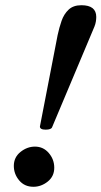

<svg xmlns="http://www.w3.org/2000/svg" viewBox="-20 -703 389 736"><path d="M155 -206Q133 -206 133 -218L201 -569Q207 -597 216 -623Q225 -649 243 -666Q261 -683 292 -683Q349 -683 349 -638Q349 -630 347.5 -620.5Q346 -611 342 -601L180 -216Q177 -206 155 -206ZM108 13Q74 13 53.5 -11.5Q33 -36 33 -67Q33 -100 58.5 -120.5Q84 -141 114 -141Q146 -141 167 -116.5Q188 -92 188 -60Q188 -27 163 -7Q138 13 108 13Z"/></svg>

Font: Junicode VF
Style: Italic
Weight: 400
Italic angle: -11°
Designer: Peter S. Baker
Version: Version 2.209